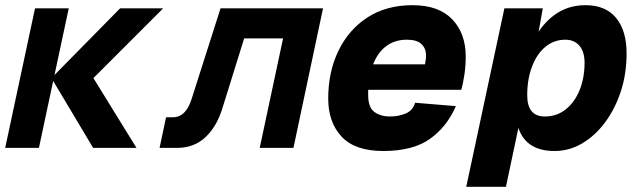

<svg xmlns="http://www.w3.org/2000/svg" viewBox="-30 -570 2450 740"><path d="M-10 0 105 -538H235L180 -281L433 -538H599L330 -269L496 0H329L175 -258L120 0Z M585 0 610 -118H636Q687 -118 709 -190L820 -538H1215L1101 0H971L1061 -422H911L826 -149Q804 -80 760.5 -40Q717 0 652 0Z M1447 12Q1338 12 1286.5 -43.5Q1235 -99 1235 -190Q1235 -293 1274.5 -374.5Q1314 -456 1386.5 -503Q1459 -550 1560 -550Q1661 -550 1713 -495.5Q1765 -441 1765 -352Q1765 -317 1760 -283Q1755 -249 1748 -224H1389Q1389 -214 1389 -204Q1389 -155 1413.5 -138Q1438 -121 1472 -121Q1506 -121 1533.5 -132.5Q1561 -144 1570 -174L1727 -161Q1693 -82 1627.5 -35Q1562 12 1447 12ZM1538 -417Q1492 -417 1459 -392.5Q1426 -368 1408 -322H1608Q1609 -330 1610.5 -337.5Q1612 -345 1612 -357Q1612 -383 1594.5 -400Q1577 -417 1538 -417Z M1767 150 1914 -538H2062L2046 -448Q2079 -497 2124 -523.5Q2169 -550 2227 -550Q2304 -550 2344.5 -501Q2385 -452 2385 -364Q2385 -286 2363 -218.5Q2341 -151 2302.5 -99Q2264 -47 2214 -17.5Q2164 12 2107 12Q1998 12 1968 -77L1920 150ZM2070 -121Q2116 -121 2150.5 -148.5Q2185 -176 2204 -223Q2223 -270 2223 -328Q2223 -371 2203 -394Q2183 -417 2149 -417Q2105 -417 2072 -389.5Q2039 -362 2020.5 -313.5Q2002 -265 2002 -203Q2002 -121 2070 -121Z"/></svg>

Font: Geist Mono ExtraBold
Style: Italic
Weight: 800
Italic angle: -12°
Monospace: yes
Designer: Basement.studio, Andrés Briganti, Mateo Zaragoza
Foundry: Basement.studio, Vercel, Andrés Briganti, Guido Ferreyra, Mateo Zaragoza
Version: Version 1.500; ttfautohint (v1.8.4.7-5d5b)